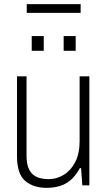

<svg xmlns="http://www.w3.org/2000/svg" viewBox="-20 -894 518 926"><path d="M205 12Q141 12 101.5 -21.5Q62 -55 62 -141V-526H108V-143Q108 -111 115.5 -89Q123 -67 137 -54Q151 -41 171 -35.5Q191 -30 215 -30Q253 -30 287 -50.5Q321 -71 342.5 -112Q364 -153 364 -213V-526H411V0H377L371 -83H365Q345 -46 320 -25Q295 -4 265.5 4Q236 12 205 12ZM133 -649V-720H191V-649ZM287 -649V-720H345V-649ZM109 -832V-874H369V-832Z"/></svg>

Font: Archivo SemiCondensed Thin
Style: Regular
Weight: 250
Width: 4
Designer: Hector Gatti
Foundry: Omnibus-Type
Version: Version 2.001